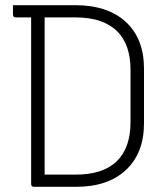

<svg xmlns="http://www.w3.org/2000/svg" viewBox="-20 -720 640 740"><path d="M535 -245Q535 -130 465.5 -65Q396 0 274 0H111Q100 0 100 -11V-653H41Q30 -653 30 -664V-700H270Q395 -700 465 -635.5Q535 -571 535 -455ZM152 -47H271Q377 -47 430 -98.5Q483 -150 483 -249V-451Q483 -546 434 -597Q408 -624 367.5 -638.5Q327 -653 268 -653H152Z"/></svg>

Font: Recursive Mn Lnr St Lt
Style: Regular
Weight: 300
Monospace: yes
Version: Version 1.079;hotconv 1.0.112;makeotfexe 2.5.65598; ttfautoh